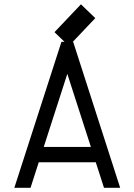

<svg xmlns="http://www.w3.org/2000/svg" viewBox="-20 -895 640 915"><path d="M188.5 -194.8H413.1L300.8 -543ZM164.6 -121.6 125.5 0H48.3L272.9 -695.8H328.6L552.7 0H475.6L436.5 -121.6ZM308.1 -675.8 239.7 -741.7 365.7 -874.5 434.1 -808.6Z"/></svg>

Font: Anka/Coder
Style: Regular
Weight: 400
Monospace: yes
Version: Version 001.100